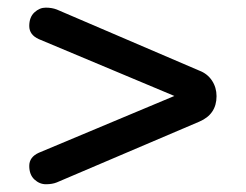

<svg xmlns="http://www.w3.org/2000/svg" viewBox="-20 -536 640 500"><path d="M543.9 -285.6Q543.9 -238.3 499 -219.2L127.9 -61Q116.2 -56.2 99.6 -56.2Q83 -56.2 69.6 -68.6Q56.2 -81.1 56.2 -104Q56.2 -127 81.1 -138.2L434.1 -286.1L81.1 -434.1Q56.2 -445.3 56.2 -468.3Q56.2 -491.2 69.6 -503.7Q83 -516.1 99.1 -516.1Q115.2 -516.1 127.9 -511.2L499 -352.1Q520 -344.2 532 -326.2Q543.9 -308.1 543.9 -285.6Z"/></svg>

Font: Nunito-Bold
Style: Bold
Weight: 700
Designer: Vernon Adams
Foundry: newtypography
Version: Version 3.000